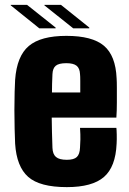

<svg xmlns="http://www.w3.org/2000/svg" viewBox="-20 -757 529 787"><path d="M308 -233H457Q458 -227 458.5 -206Q459 -185 458 -168Q454 -73 406 -31.5Q358 10 254 10Q143 10 95.5 -32Q48 -74 42 -168Q41 -191 40 -228Q39 -265 39 -305.5Q39 -346 40 -380Q41 -414 42 -430Q49 -527 98 -568.5Q147 -610 252 -610Q358 -610 406 -569.5Q454 -529 458 -436Q459 -424 459 -396.5Q459 -369 459 -336Q459 -303 457 -275H192Q192 -246 193 -216Q194 -186 195 -151Q196 -125 209.5 -113.5Q223 -102 254 -102Q283 -102 295 -113.5Q307 -125 308 -152Q309 -167 309.5 -185.5Q310 -204 308 -233ZM252 -498Q221 -498 208.5 -487.5Q196 -477 195 -453Q194 -433 193.5 -414Q193 -395 193 -378H309Q309 -404 309 -425Q309 -446 308 -453Q307 -477 294 -487.5Q281 -498 252 -498ZM141 -641 24 -735V-737H91L208 -644V-641ZM162 -735V-737H230L346 -644V-641H280Z"/></svg>

Font: Big Shoulders Text Black
Style: Regular
Weight: 900
Designer: Patric King
Foundry: XO Type Co
Version: Version 1.000; ttfautohint (v1.8.2)